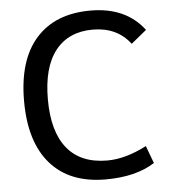

<svg xmlns="http://www.w3.org/2000/svg" viewBox="-52 -764 740 821"><g transform="rotate(-5 318.0 -353.5)"><path d="M50 -355C50 -237.7 77.5 -147.7 132.5 -85C187.5 -22.3 266.3 9 369 9C455.7 9 526 -8.3 580 -43L552 -118C491.3 -86.7 435 -71 383 -71C307 -71 249.5 -95 210.5 -143C171.5 -191 152 -261 152 -353C152 -445 170.8 -514.8 208.5 -562.5C246.2 -610.2 299.7 -634 369 -634C438.3 -634 492 -609 530 -559L596 -613C544 -681.7 467.5 -716 366.5 -716C265.5 -716 187.5 -685.2 132.5 -623.5C77.5 -561.8 50 -472.3 50 -355Z"/></g></svg>

Font: Telex Regular
Style: Regular
Weight: 400
Designer: Andres Torresi
Foundry: Andres Torresi
Version: Version 1.001